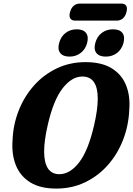

<svg xmlns="http://www.w3.org/2000/svg" viewBox="-20 -1064 758 1094"><path d="M467.5 -710Q558.5 -710 615.5 -675.5Q672.5 -641 697.8 -579.5Q723 -518 716.5 -437Q712.5 -347.5 681.2 -267Q650 -186.5 595 -124Q540 -61.5 465.2 -25.5Q390.5 10.5 300 10.5Q210.5 10.5 153.5 -24.2Q96.5 -59 71 -121Q45.5 -183 51.5 -265.5Q55 -354 86.5 -434Q118 -514 173.2 -576.2Q228.5 -638.5 303.2 -674.2Q378 -710 467.5 -710ZM318.5 -71.5Q378.5 -71.5 430.2 -137.8Q482 -204 515.5 -347.5Q526.5 -395 531.8 -433.2Q537 -471.5 537 -501.5Q537 -628 449 -628Q389.5 -628 337.2 -561.5Q285 -495 252.5 -354Q231 -261 231.5 -199Q232.5 -71.5 318.5 -71.5ZM376 -741.5Q339 -741.5 323 -762.2Q307 -783 317 -819Q326.5 -855.5 353.5 -876.2Q380.5 -897 417.5 -897Q454.5 -897 470.2 -876.2Q486 -855.5 476.5 -819Q467 -783.5 440 -762.5Q413 -741.5 376 -741.5ZM582 -741.5Q545 -741.5 529 -762.2Q513 -783 523 -819Q532.5 -855.5 559.5 -876.2Q586.5 -897 623.5 -897Q662 -897 677.5 -876.2Q693 -855.5 683.5 -819Q674 -783.5 647.2 -762.5Q620.5 -741.5 582 -741.5ZM379 -995Q385.5 -1019 400.2 -1031.2Q415 -1043.5 434 -1043.5H672Q691 -1043.5 699 -1031.2Q707 -1019 700.5 -995Q694.5 -971 679.8 -958.8Q665 -946.5 645.5 -946.5H408Q388.5 -946.5 380.5 -959Q372.5 -971.5 379 -995Z"/></svg>

Font: Fraunces 144pt SuperSoft
Style: Bold Italic
Weight: 700
Italic angle: -16°
Version: Version 1.000;[0bf87f6ff]